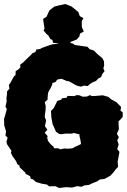

<svg xmlns="http://www.w3.org/2000/svg" viewBox="-36 -906 629 953"><path d="M257 27 239 18 208 19 197 10 172 6 142 -3 129 -15 117 -19 113 -32 91 -43 89 -50 62 -75 61 -84 50 -91 44 -106 26 -131 18 -148 21 -157 -1 -190 -4 -203 2 -222 -9 -234 -6 -253 -15 -284 -16 -316 -12 -328 -2 -365 -9 -376 -3 -403 -4 -418 -1 -441 -2 -451 11 -466 8 -484 15 -494 34 -528 41 -533 42 -554 51 -558 65 -571 64 -585 79 -596 93 -610 115 -631 125 -642 140 -648 144 -660 163 -663 172 -668 199 -678 224 -686 255 -689 267 -692 292 -688 308 -694 328 -689 334 -683 361 -679 381 -676 398 -674 409 -662 430 -655 446 -639 464 -624 472 -617 480 -602 481 -581 477 -566 483 -553 472 -539 466 -524 452 -516 440 -504 425 -498 409 -488 400 -479 380 -481 367 -476 351 -479 339 -484 325 -492 315 -498 305 -503 295 -504 279 -511 269 -515 258 -513 248 -511 240 -499 224 -494 223 -485 219 -477 214 -466 208 -457 203 -446 201 -431 200 -411 186 -399 191 -379 190 -359 188 -344 186 -326 193 -308 190 -295 187 -280 199 -262 186 -247 192 -240 201 -230 198 -224 202 -207 213 -193 221 -185 231 -177V-170H252L264 -165L282 -169L301 -168L314 -169L324 -170L338 -178L352 -184L366 -191L365 -200L364 -206L362 -216L360 -225L358 -232L359 -239L346 -242L331 -246L321 -243H290L269 -240L258 -241L242 -252L232 -275L225 -290L219 -322L217 -355L231 -370L243 -394L248 -405L268 -411L271 -418L295 -421L299 -430L335 -429L343 -434L358 -433L374 -426L396 -427L411 -434L420 -429L440 -430L474 -433L502 -425L516 -413L543 -398L565 -375L562 -356L573 -349V-325L552 -303L554 -264L544 -242L554 -225L546 -210L553 -189L546 -166L557 -152L552 -125L548 -104L550 -78L539 -66L524 -47L512 -34L483 -18L459 -15L445 -5L426 2L405 12L384 14L369 21L347 18L322 25L292 23ZM261 -685 253 -690 227 -694 224 -708 214 -712 204 -730 195 -737 180 -755 185 -764 180 -797 178 -812 195 -823 209 -854 233 -873 256 -879 288 -886 317 -875 334 -862 353 -846 360 -826 378 -816 370 -801V-772L380 -750L361 -739L358 -725L345 -710L317 -699L306 -686L295 -688Z"/></svg>

Font: Winky Rough Black
Style: Regular
Weight: 900
Designer: Simon Atzbach
Foundry: typofactur
Version: Version 1.206; ttfautohint (v1.8.4.7-5d5b)